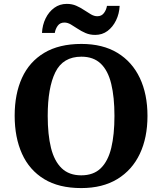

<svg xmlns="http://www.w3.org/2000/svg" viewBox="-20 -949 827 979"><path d="M394.2 10Q280.1 10 204.9 -36Q129.6 -82 92.2 -165Q54.8 -248 54.8 -359Q54.8 -470 92.2 -552Q129.6 -634 205.4 -679.5Q281.2 -725 395.2 -725Q503.7 -725 578.8 -679.5Q653.8 -634 692.9 -551.5Q732 -469 732 -358Q732 -247 692.9 -164.5Q653.8 -82 578.4 -36Q503 10 394.2 10ZM394.2 -55Q456.8 -55 493.9 -91.2Q531 -127.4 547.3 -194.9Q563.6 -262.5 563.6 -358Q563.6 -453.5 547.2 -521.2Q530.9 -588.9 493.9 -624.4Q456.8 -660 395.2 -660Q301.3 -660 262.3 -580.9Q223.3 -501.8 223.3 -358Q223.3 -262.5 240 -194.9Q256.8 -127.4 294.5 -91.2Q332.2 -55 394.2 -55ZM465.4 -771Q438.4 -771 416.4 -780.5Q394.4 -790 375.9 -802.5Q357.4 -815 340.9 -824.5Q324.4 -834 308.4 -834Q286 -834 274.2 -817.5Q262.4 -801 259.4 -781H194.1Q196.1 -821.9 212.6 -855.3Q229 -888.8 256.7 -909Q284.4 -929.2 320.4 -929.2Q347.4 -929.2 368.9 -919.7Q390.4 -910.2 408.9 -897.7Q427.4 -885.2 443.9 -875.7Q460.4 -866.2 476.4 -866.2Q497.9 -866.2 510.2 -882.7Q522.4 -899.2 525.4 -919.2H590.1Q588.1 -878.7 571.7 -845.1Q555.3 -811.4 528.4 -791.2Q501.4 -771 465.4 -771Z"/></svg>

Font: Noto Serif Lao
Style: Regular
Weight: 400
Designer: Monotype Design Team
Foundry: Monotype Imaging Inc.
Version: Version 2.003